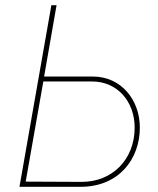

<svg xmlns="http://www.w3.org/2000/svg" viewBox="-20 -720 610 740"><path d="M55 0H290C441 0 519 -110 519 -228C519 -335 447 -425 338 -425H150L198 -700H178ZM79 -20 147 -406H335C432 -406 499 -329 499 -228C499 -106 413 -18 293 -19Z"/></svg>

Font: Fixel Text 20240404 Thin
Style: Italic
Weight: 100
Width: 4
Italic angle: -10°
Designer: AlfaBravo + MacPaw
Foundry: Kyrylo Tkachov, Marchela Mozhyna, Serhii Makarenko, Maria Weinstein, Zakhar Kryvoshyya
Version: Version 1.211;Glyphs 3.2 (3225)